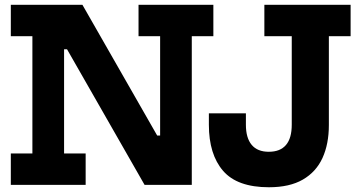

<svg xmlns="http://www.w3.org/2000/svg" viewBox="-20 -779 1512 809"><path d="M589.2 0 155.2 -758.9H327.2L761.2 0ZM25.6 -626.5V-758.9H326.6L299.3 -571.4H250V-132.5H340.9V0H25.6V-132.5H116.5V-626.5ZM563.7 -626.5V-758.9H879V-626.5H788.1V0H645.2L594.3 -207.8H654.7V-626.5ZM1113.2 10Q979.8 10 920 -59.2Q860.1 -128.5 860.1 -253.5V-301.6H1016.1V-253.5Q1016.1 -197.7 1040.5 -168.6Q1064.8 -139.5 1112.5 -139.5Q1160.7 -139.5 1185 -168.1Q1209.3 -196.7 1209.3 -253.5V-626.5H1093.9V-758.9H1457.3V-626.5H1365.7V-252.5Q1365.7 -172.4 1338.9 -113.5Q1312 -54.7 1256.1 -22.3Q1200.2 10 1113.2 10Z"/></svg>

Font: Hepta Slab ExtraLight
Style: Regular
Weight: 200
Designer: Michael LaGattuta
Foundry: Michael LaGattuta
Version: Version 1.100